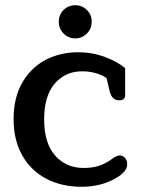

<svg xmlns="http://www.w3.org/2000/svg" viewBox="-20 -701 538 735"><path d="M205 -618Q205 -645 223.5 -663Q242 -681 268 -681Q294 -681 312.5 -663Q331 -645 331 -618Q331 -591 312.5 -572.5Q294 -554 268 -554Q242 -554 223.5 -572.5Q205 -591 205 -618ZM32 -245Q32 -327 65.5 -385Q99 -443 155 -472Q211 -501 279 -501Q333 -501 381.5 -483Q430 -465 459 -440V-336Q459 -317 436 -317Q407 -317 399 -355L388 -402Q371 -414 346.5 -421Q322 -428 294 -428Q230 -428 189.5 -381Q149 -334 149 -244Q149 -153 191 -105.5Q233 -58 301 -58Q334 -58 359.5 -66.5Q385 -75 411 -94Q427 -106 438 -106Q450 -106 458.5 -96.5Q467 -87 467 -72Q467 -45 427 -21Q369 14 292 14Q216 14 157 -17Q98 -48 65 -106.5Q32 -165 32 -245Z"/></svg>

Font: Maitree Semibold
Style: Regular
Weight: 600
Designer: CadsonDemak Team
Foundry: CadsonDemak
Version: Version 1.010